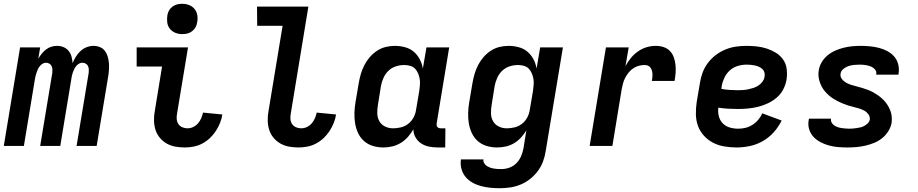

<svg xmlns="http://www.w3.org/2000/svg" viewBox="-21 -770 4841 1013"><path d="M-1 0 85 -520H191L181 -460Q189 -474 199 -486.5Q209 -499 222 -509Q235 -519 250 -523.5Q265 -528 280 -528Q299 -528 315 -521Q331 -514 341.5 -501Q352 -488 356.5 -471Q361 -454 362 -437Q369 -454 379 -470.5Q389 -487 403.5 -500.5Q418 -514 436 -521Q454 -528 472 -528Q490 -528 506 -521.5Q522 -515 532 -502Q542 -489 547 -472.5Q552 -456 553.5 -439Q555 -422 554 -404Q553 -386 550 -368L489 0H383L447 -386Q448 -395 447.5 -404.5Q447 -414 443 -422Q439 -430 431 -434.5Q423 -439 413 -439Q404 -439 395.5 -434Q387 -429 381 -421.5Q375 -414 370.5 -405Q366 -396 363 -387Q360 -378 358 -369Q356 -360 355 -351L297 0H191L255 -386Q256 -395 255.5 -404.5Q255 -414 251 -422Q247 -430 239 -434.5Q231 -439 221 -439Q212 -439 204 -434Q196 -429 189.5 -421.5Q183 -414 179 -405Q175 -396 172 -387Q169 -378 166.5 -369Q164 -360 163 -351L105 0Z M954 8Q928 8 903.5 3.5Q879 -1 858 -13Q837 -25 821.5 -44Q806 -63 799 -86Q792 -109 791.5 -135Q791 -161 796 -186L834 -419H700V-520H971L913 -170Q910 -155 911.5 -140.5Q913 -126 920.5 -115Q928 -104 941 -98.5Q954 -93 968 -93Q984 -93 998.5 -100Q1013 -107 1023.5 -119Q1034 -131 1040.5 -146Q1047 -161 1050 -176L1152 -166Q1149 -144 1140 -121.5Q1131 -99 1117.5 -78.5Q1104 -58 1086 -41Q1068 -24 1046 -12.5Q1024 -1 1000.5 3.5Q977 8 954 8ZM940 -590Q921 -590 904 -597Q887 -604 875.5 -618Q864 -632 861.5 -651Q859 -670 862 -689Q864 -703 871 -715Q878 -727 889.5 -735.5Q901 -744 914 -747Q927 -750 941 -750Q960 -750 977.5 -743Q995 -736 1006 -722Q1017 -708 1020 -689Q1023 -670 1019 -651Q1017 -637 1010 -625Q1003 -613 991.5 -604.5Q980 -596 967 -593Q954 -590 940 -590Z M1554 8Q1528 8 1503.5 3.5Q1479 -1 1458 -13Q1437 -25 1421.5 -44Q1406 -63 1399 -86Q1392 -109 1391.5 -135Q1391 -161 1396 -186L1470 -634H1336L1335 -735H1606L1513 -170Q1510 -155 1511.5 -140.5Q1513 -126 1520.5 -115Q1528 -104 1541 -98.5Q1554 -93 1568 -93Q1584 -93 1598.5 -100Q1613 -107 1623.5 -119Q1634 -131 1640.5 -146Q1647 -161 1650 -176L1752 -166Q1749 -144 1740 -121.5Q1731 -99 1717.5 -78.5Q1704 -58 1686 -41Q1668 -24 1646 -12.5Q1624 -1 1600.5 3.5Q1577 8 1554 8Z M2002 8Q1973 8 1946.5 0Q1920 -8 1900 -25.5Q1880 -43 1868.5 -67.5Q1857 -92 1852.5 -119.5Q1848 -147 1849 -175.5Q1850 -204 1855 -233L1872 -333Q1876 -357 1883 -380.5Q1890 -404 1901.5 -426.5Q1913 -449 1930 -468.5Q1947 -488 1968 -502Q1989 -516 2013.5 -522Q2038 -528 2062 -528Q2089 -528 2115.5 -521Q2142 -514 2161.5 -497.5Q2181 -481 2193.5 -457.5Q2206 -434 2210 -408L2229 -520H2349L2283 -120Q2282 -115 2282.5 -109.5Q2283 -104 2286.5 -100Q2290 -96 2295 -94.5Q2300 -93 2306 -93H2329L2328 8H2289Q2265 8 2242.5 3.5Q2220 -1 2201.5 -13Q2183 -25 2171.5 -45Q2160 -65 2160 -88Q2148 -67 2131.5 -48Q2115 -29 2093.5 -16Q2072 -3 2048.5 2.5Q2025 8 2002 8ZM2053 -93Q2073 -93 2094 -98Q2115 -103 2132.5 -116.5Q2150 -130 2160.5 -149.5Q2171 -169 2174 -190L2191 -290Q2193 -306 2194.5 -322Q2196 -338 2193.5 -353Q2191 -368 2185 -382.5Q2179 -397 2169 -407.5Q2159 -418 2143.5 -422.5Q2128 -427 2112 -427Q2090 -427 2068 -420Q2046 -413 2029 -397Q2012 -381 2002.5 -359.5Q1993 -338 1989 -317L1973 -217Q1969 -194 1969.5 -171.5Q1970 -149 1980.5 -130.5Q1991 -112 2010.5 -102.5Q2030 -93 2053 -93Z M2616 223Q2590 223 2565 220.5Q2540 218 2516 211.5Q2492 205 2471 193Q2450 181 2435 163Q2420 145 2413.5 120.5Q2407 96 2411 71H2530Q2528 81 2533 90Q2538 99 2546 104.5Q2554 110 2563 113.5Q2572 117 2582.5 119Q2593 121 2603.5 121.5Q2614 122 2625 122Q2646 122 2667 114.5Q2688 107 2704 90.5Q2720 74 2728.5 53.5Q2737 33 2741 12L2756 -82Q2744 -62 2727.5 -44Q2711 -26 2690.5 -14Q2670 -2 2647 3Q2624 8 2602 8Q2573 8 2546.5 0Q2520 -8 2500 -25.5Q2480 -43 2468.5 -67.5Q2457 -92 2452.5 -119.5Q2448 -147 2449 -175.5Q2450 -204 2455 -233L2472 -333Q2476 -357 2483 -380.5Q2490 -404 2501.5 -426.5Q2513 -449 2530 -468.5Q2547 -488 2568 -502Q2589 -516 2613.5 -522Q2638 -528 2662 -528Q2689 -528 2715.5 -521Q2742 -514 2761.5 -497.5Q2781 -481 2793.5 -457.5Q2806 -434 2810 -408L2829 -520H2949L2858 28Q2854 55 2844 82Q2834 109 2816.5 132.5Q2799 156 2775.5 174.5Q2752 193 2725 204Q2698 215 2670.5 219Q2643 223 2616 223ZM2653 -93Q2673 -93 2694 -98Q2715 -103 2732.5 -116.5Q2750 -130 2760.5 -149.5Q2771 -169 2774 -190L2791 -290Q2793 -306 2794.5 -322Q2796 -338 2793.5 -353Q2791 -368 2785 -382.5Q2779 -397 2769 -407.5Q2759 -418 2743.5 -422.5Q2728 -427 2712 -427Q2690 -427 2668 -420Q2646 -413 2629 -397Q2612 -381 2602.5 -359.5Q2593 -338 2589 -317L2573 -217Q2569 -194 2569.5 -171.5Q2570 -149 2580.5 -130.5Q2591 -112 2610.5 -102.5Q2630 -93 2653 -93Z M3090 0 3176 -520H3296L3279 -421Q3291 -444 3307.5 -464Q3324 -484 3345.5 -499Q3367 -514 3391 -521Q3415 -528 3439 -528Q3461 -528 3480.5 -521.5Q3500 -515 3513.5 -501Q3527 -487 3534 -467.5Q3541 -448 3543 -427.5Q3545 -407 3543.5 -385.5Q3542 -364 3538 -343H3418Q3420 -352 3421 -361.5Q3422 -371 3421.5 -380Q3421 -389 3418.5 -397.5Q3416 -406 3411 -413Q3406 -420 3398 -423.5Q3390 -427 3380 -427Q3365 -427 3349.5 -423Q3334 -419 3320 -409.5Q3306 -400 3295.5 -387Q3285 -374 3277.5 -359.5Q3270 -345 3266 -329.5Q3262 -314 3259 -299L3210 0Z M3865 8Q3832 8 3800 2.5Q3768 -3 3741 -17Q3714 -31 3693 -54Q3672 -77 3661.5 -106Q3651 -135 3650.5 -167.5Q3650 -200 3655 -233L3672 -333Q3676 -360 3686 -387Q3696 -414 3714 -438Q3732 -462 3756 -480Q3780 -498 3807 -509Q3834 -520 3862 -524Q3890 -528 3917 -528Q3945 -528 3972.5 -525Q4000 -522 4025.5 -513.5Q4051 -505 4073.5 -491Q4096 -477 4111 -455.5Q4126 -434 4129.5 -406.5Q4133 -379 4129 -351Q4125 -325 4112 -299.5Q4099 -274 4077.5 -255.5Q4056 -237 4030.5 -225Q4005 -213 3978.5 -206.5Q3952 -200 3925.5 -197.5Q3899 -195 3873 -195Q3846 -195 3820 -196.5Q3794 -198 3769 -202Q3766 -179 3771.5 -157Q3777 -135 3792 -119.5Q3807 -104 3828.5 -97.5Q3850 -91 3874 -91Q3893 -91 3912 -95.5Q3931 -100 3948.5 -111Q3966 -122 3979.5 -138Q3993 -154 4001 -172L4103 -134Q4087 -101 4061.5 -72.5Q4036 -44 4003.5 -25.5Q3971 -7 3935.5 0.5Q3900 8 3865 8ZM3872 -294Q3886 -294 3900 -295Q3914 -296 3928 -299Q3942 -302 3955.5 -306.5Q3969 -311 3981.5 -319.5Q3994 -328 4002.5 -340Q4011 -352 4013 -366Q4015 -378 4012 -388.5Q4009 -399 4001 -406Q3993 -413 3983.5 -417.5Q3974 -422 3962.5 -424.5Q3951 -427 3940 -428Q3929 -429 3918 -429Q3895 -429 3871.5 -422Q3848 -415 3830 -399Q3812 -383 3801.5 -361Q3791 -339 3787 -317L3785 -301Q3806 -297 3828 -295.5Q3850 -294 3872 -294Z M4451 8Q4426 8 4401 6Q4376 4 4352.5 -2.5Q4329 -9 4308 -20Q4287 -31 4271 -48Q4255 -65 4248 -88.5Q4241 -112 4246 -138L4247 -144H4364L4363 -143Q4362 -132 4367 -123Q4372 -114 4380 -108.5Q4388 -103 4398 -99.5Q4408 -96 4418 -94.5Q4428 -93 4439 -92Q4450 -91 4460 -91Q4470 -91 4480.5 -92Q4491 -93 4501 -94.5Q4511 -96 4521 -98.5Q4531 -101 4540.5 -106.5Q4550 -112 4558 -120Q4566 -128 4568 -138Q4570 -154 4561 -166.5Q4552 -179 4539.5 -186Q4527 -193 4512.5 -197.5Q4498 -202 4483 -205.5Q4468 -209 4454 -213.5Q4440 -218 4426.5 -223.5Q4413 -229 4400 -235.5Q4387 -242 4374.5 -250Q4362 -258 4351.5 -267.5Q4341 -277 4331.5 -288Q4322 -299 4315 -312Q4308 -325 4303.5 -339Q4299 -353 4297.5 -368Q4296 -383 4299 -399Q4302 -421 4314.5 -442Q4327 -463 4346 -478.5Q4365 -494 4387 -503.5Q4409 -513 4431.5 -518.5Q4454 -524 4476.5 -526Q4499 -528 4521 -528Q4546 -528 4570.5 -525.5Q4595 -523 4618 -517Q4641 -511 4662 -499.5Q4683 -488 4697.5 -471Q4712 -454 4718 -430.5Q4724 -407 4720 -382L4719 -376H4602V-377Q4605 -393 4595 -404Q4585 -415 4571.5 -420Q4558 -425 4543.5 -427Q4529 -429 4514 -429Q4500 -429 4485 -427.5Q4470 -426 4456 -421.5Q4442 -417 4429 -406.5Q4416 -396 4414 -382Q4411 -367 4420 -354.5Q4429 -342 4442 -334.5Q4455 -327 4469 -322.5Q4483 -318 4497.5 -314.5Q4512 -311 4526.5 -306.5Q4541 -302 4555 -297Q4569 -292 4582 -285Q4595 -278 4607 -270Q4619 -262 4630 -252.5Q4641 -243 4650 -232Q4659 -221 4666 -208.5Q4673 -196 4678 -182Q4683 -168 4684 -152.5Q4685 -137 4683 -121Q4679 -99 4665.5 -77.5Q4652 -56 4632.5 -40.5Q4613 -25 4590.5 -16Q4568 -7 4544.5 -1.5Q4521 4 4497.5 6Q4474 8 4451 8Z"/></svg>

Font: Iosevka Extended
Style: Bold Italic
Weight: 700
Width: 7
Italic angle: -9°
Monospace: yes
Designer: Belleve Invis
Foundry: Belleve Invis
Version: Version 32.5.0; ttfautohint (v1.8.4)